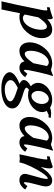

<svg xmlns="http://www.w3.org/2000/svg" viewBox="992 -1560 820 2890"><g transform="rotate(90 1402.0 -115.0)"><path d="M211.4 2.4Q181.6 2.4 156.7 -5.9Q147.9 35.2 124.5 149.7Q101.1 264.2 99.1 273.4Q58.6 271 41 271L-22.9 273.9Q18.1 104 106.9 -334.5Q113.8 -368.7 113.8 -401.4Q113.8 -418 106.9 -418Q100.6 -418 65.9 -410.6L66.9 -452.6Q101.1 -459 125.7 -466.1Q150.4 -473.1 184.6 -485.4Q218.8 -497.6 231.4 -502Q248 -477.5 248 -450.7Q248 -437 245.6 -417.5Q284.2 -453.6 322.5 -472.2Q360.8 -490.7 405.8 -490.7Q438 -490.7 462.9 -477.5Q487.8 -464.4 502.4 -441.9Q517.1 -419.4 524.4 -392.6Q531.7 -365.7 531.7 -335.4Q531.7 -289.6 516.6 -241.5Q501.5 -193.4 472.4 -149.9Q443.4 -106.4 405 -72.3Q366.7 -38.1 316.2 -17.8Q265.6 2.4 211.4 2.4ZM214.8 -277.3 217.8 -280.8Q187 -139.2 175.3 -77.6Q199.7 -49.3 226.6 -49.3Q272.9 -49.3 314.2 -88.1Q355.5 -127 380.1 -191.9Q404.8 -256.8 404.8 -329.6Q404.8 -367.2 392.3 -388.9Q379.9 -410.6 359.4 -410.6Q341.8 -410.6 322.8 -399.2Q303.7 -387.7 283.9 -366.2Q264.2 -344.7 249 -325Q233.9 -305.2 214.8 -277.3Z M979.5 2.4Q934.6 2.4 909.7 -19.3Q884.8 -41 883.8 -74.2Q844.7 -36.6 805.4 -17.1Q766.1 2.4 720.2 2.4Q663.6 2.4 628.9 -39.3Q594.2 -81.1 594.2 -152.3Q594.2 -198.2 609.4 -246.6Q624.5 -294.9 653.6 -338.4Q682.6 -381.8 720.9 -416Q759.3 -450.2 809.8 -470.5Q860.4 -490.7 914.6 -490.7Q942.4 -490.7 972.2 -481.4Q1002 -472.2 1009.8 -472.2Q1013.2 -472.2 1018.6 -474.1L1103.5 -505.4Q1080.6 -446.3 1044.4 -285.6Q1008.3 -125 1008.3 -89.4Q1008.3 -63.5 1015.6 -63.5Q1027.3 -63.5 1067.9 -117.2L1118.7 -83.5Q1096.2 -48.8 1058.6 -23.2Q1021 2.4 979.5 2.4ZM911.1 -210.9 908.7 -207.5Q941.9 -364.3 950.7 -410.6Q926.3 -439 899.4 -439Q853 -439 811.8 -400.1Q770.5 -361.3 745.8 -296.4Q721.2 -231.4 721.2 -158.7Q721.2 -121.1 733.6 -99.4Q746.1 -77.6 766.6 -77.6Q784.2 -77.6 803.5 -89.1Q822.8 -100.6 842.3 -121.8Q861.8 -143.1 877.2 -163.3Q892.6 -183.6 911.1 -210.9Z M1043.5 150.4Q1043.5 127.4 1059.6 104.5Q1075.7 81.5 1102.3 62.5Q1128.9 43.5 1158.2 28.3Q1187.5 13.2 1218.8 1.5Q1161.6 -27.3 1161.6 -61Q1161.6 -120.1 1256.3 -168.5Q1204.1 -210.9 1204.1 -276.4Q1204.1 -332 1240.7 -382.1Q1277.3 -432.1 1336.7 -461.4Q1396 -490.7 1460.4 -490.7Q1526.4 -490.7 1575.7 -459.5Q1626.5 -475.1 1666 -475.1Q1690.4 -475.1 1734.4 -466.3L1720.2 -433.6L1699.2 -438Q1678.7 -438 1626 -407.7Q1644 -377 1644 -339.8Q1644 -284.2 1607.2 -234.6Q1570.3 -185.1 1511 -156Q1451.7 -127 1387.2 -127Q1342.8 -127 1307.6 -140.1Q1276.9 -120.6 1276.9 -103.5Q1276.9 -91.8 1294.2 -81.5Q1311.5 -71.3 1338.9 -62.3Q1366.2 -53.2 1399.7 -43.5Q1433.1 -33.7 1466.6 -20.3Q1500 -6.8 1527.3 10Q1554.7 26.9 1572 52.7Q1589.4 78.6 1589.4 109.9Q1589.4 158.7 1550.5 196.3Q1511.7 233.9 1442.6 254.4Q1373.5 274.9 1285.6 274.9Q1227.1 274.9 1179.2 263.4Q1131.3 252 1102.5 233.4Q1073.7 214.8 1058.6 193.4Q1043.5 171.9 1043.5 150.4ZM1301.8 223.1Q1368.2 223.1 1425.3 199.5Q1482.4 175.8 1482.4 140.6Q1482.4 129.4 1476.3 119.1Q1470.2 108.9 1457.3 99.9Q1444.3 90.8 1430.7 83.5Q1417 76.2 1396.2 68.1Q1375.5 60.1 1359.1 54.4Q1342.8 48.8 1318.6 40.8Q1294.4 32.7 1280.3 27.3Q1226.1 52.2 1194.6 78.9Q1163.1 105.5 1163.1 137.2Q1163.1 169.4 1200.9 196.3Q1238.8 223.1 1301.8 223.1ZM1446.3 -439Q1399.9 -439 1363 -390.9Q1326.2 -342.8 1326.2 -280.8Q1326.2 -236.8 1347.4 -207.5Q1368.7 -178.2 1401.4 -178.2Q1447.3 -178.2 1484.6 -225.8Q1522 -273.4 1522 -335.4Q1522 -379.9 1500.7 -409.4Q1479.5 -439 1446.3 -439Z M2102.5 2.4Q2057.6 2.4 2032.7 -19.3Q2007.8 -41 2006.8 -74.2Q1967.8 -36.6 1928.5 -17.1Q1889.2 2.4 1843.3 2.4Q1786.6 2.4 1752 -39.3Q1717.3 -81.1 1717.3 -152.3Q1717.3 -198.2 1732.4 -246.6Q1747.6 -294.9 1776.6 -338.4Q1805.7 -381.8 1844 -416Q1882.3 -450.2 1932.9 -470.5Q1983.4 -490.7 2037.6 -490.7Q2065.4 -490.7 2095.2 -481.4Q2125 -472.2 2132.8 -472.2Q2136.2 -472.2 2141.6 -474.1L2226.6 -505.4Q2203.6 -446.3 2167.5 -285.6Q2131.3 -125 2131.3 -89.4Q2131.3 -63.5 2138.7 -63.5Q2150.4 -63.5 2190.9 -117.2L2241.7 -83.5Q2219.2 -48.8 2181.6 -23.2Q2144 2.4 2102.5 2.4ZM2034.2 -210.9 2031.7 -207.5Q2064.9 -364.3 2073.7 -410.6Q2049.3 -439 2022.5 -439Q1976.1 -439 1934.8 -400.1Q1893.6 -361.3 1868.9 -296.4Q1844.2 -231.4 1844.2 -158.7Q1844.2 -121.1 1856.7 -99.4Q1869.1 -77.6 1889.6 -77.6Q1907.2 -77.6 1926.5 -89.1Q1945.8 -100.6 1965.3 -121.8Q1984.9 -143.1 2000.2 -163.3Q2015.6 -183.6 2034.2 -210.9Z M2671.4 -490.7Q2715.8 -490.7 2739.3 -466.1Q2762.7 -441.4 2762.7 -398.4Q2762.7 -366.2 2753.4 -329.1Q2748 -308.1 2736.6 -263.7Q2725.1 -219.2 2718 -192.1Q2710.9 -165 2705.1 -135Q2699.2 -105 2699.2 -90.3Q2699.2 -63.5 2706.5 -63.5Q2719.2 -63.5 2758.3 -117.2L2809.6 -83.5Q2786.6 -48.3 2750.2 -22.9Q2713.9 2.4 2670.4 2.4Q2623 2.4 2598.6 -21.5Q2574.2 -45.4 2574.2 -79.1Q2574.2 -97.2 2579.1 -116.2Q2586.4 -146.5 2606.2 -214.4Q2626 -282.2 2638.2 -332.3Q2650.4 -382.3 2650.4 -407.7Q2650.4 -424.8 2645 -424.8Q2617.7 -424.8 2564.5 -348.1Q2511.2 -271.5 2464.6 -173.3Q2418 -75.2 2404.3 -12.7Q2402.3 -2.9 2401.9 2Q2360.4 -2.9 2343.3 -2.9L2279.3 2.4Q2357.9 -338.9 2357.9 -401.4Q2357.9 -418 2351.1 -418Q2344.7 -418 2310.1 -410.6L2311 -452.6Q2341.8 -458.5 2366.7 -465.8Q2391.6 -473.1 2417.5 -482.7Q2443.4 -492.2 2460 -497.1L2481 -494.1Q2492.2 -477.1 2492.2 -450.7Q2492.2 -421.4 2483.4 -380.9Q2481 -368.2 2469.2 -316.4Q2579.1 -490.7 2671.4 -490.7Z"/></g></svg>

Font: Flanker
Style: Bold Italic
Weight: 700
Italic angle: -12°
Designer: Flanker
Version: Version 2.000